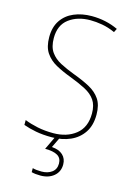

<svg xmlns="http://www.w3.org/2000/svg" viewBox="-141 -861 769 1106"><g transform="rotate(15 243.5 -308.0)"><path d="M437 -248Q437 -184 408.5 -141.5Q380 -99 331.5 -77.5Q283 -56 221 -56Q167 -56 125.5 -64Q84 -72 51 -84V-113Q86 -99 129 -90Q172 -81 223 -81Q304 -81 357 -123Q410 -165 410 -248Q410 -297 389.5 -327Q369 -357 330 -377.5Q291 -398 236 -419Q185 -438 145 -460Q105 -482 81.5 -517Q58 -552 58 -610Q58 -670 85 -710Q112 -750 159 -770Q206 -790 265 -790Q349 -790 422 -756L411 -734Q371 -752 333.5 -758.5Q296 -765 263 -765Q187 -765 136 -727Q85 -689 85 -612Q85 -559 107 -528Q129 -497 166.5 -477.5Q204 -458 249 -441Q306 -420 348 -397.5Q390 -375 413.5 -340.5Q437 -306 437 -248ZM326 79Q326 122 295 148Q264 174 215 174Q184 174 162 168V144Q183 150 215 150Q252 150 276.5 132Q301 114 301 80Q301 47 276 32.5Q251 18 202 18L242 -66H268L237 -2Q280 1 303 22.5Q326 44 326 79Z"/></g></svg>

Font: Noto Sans Malayalam UI SemiCondensed Thin
Style: Regular
Weight: 100
Width: 4
Designer: Jelle Bosma - Monotype Design Team
Foundry: Monotype Imaging Inc.
Version: Version 2.104; ttfautohint (v1.8.4.7-5d5b)